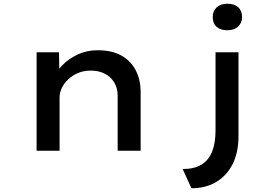

<svg xmlns="http://www.w3.org/2000/svg" viewBox="-20 -807 1472 1028"><path d="M176 0V-527H296L298 -390L262 -383Q280 -423 313.5 -457.5Q347 -492 395.5 -515Q444 -538 503 -538Q579 -538 630 -509.5Q681 -481 707 -430Q733 -379 733 -314V0H610V-295Q610 -336 591 -366.5Q572 -397 540 -413Q508 -429 466 -429Q428 -429 397.5 -416Q367 -403 345 -382Q323 -361 311 -336Q299 -311 299 -287V0H238Q210 0 194.5 0Q179 0 176 0ZM1005 201 958 98Q1021 98 1059.5 74Q1098 50 1116 4Q1134 -42 1134 -109V-527H1257V-80Q1257 10 1225 72.5Q1193 135 1136.5 168Q1080 201 1005 201ZM1197 -645Q1160 -645 1139.5 -663.5Q1119 -682 1119 -716Q1119 -748 1140 -767.5Q1161 -787 1197 -787Q1234 -787 1255 -768.5Q1276 -750 1276 -716Q1276 -684 1254.5 -664.5Q1233 -645 1197 -645Z"/></svg>

Font: Lexend Peta Medium
Style: Regular
Weight: 500
Designer: Bonnie Shaver-Troup, Thomas Jockin
Foundry: Lexend
Version: Version 1.007